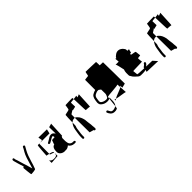

<svg xmlns="http://www.w3.org/2000/svg" viewBox="130 -1303 2128 2128"><g transform="rotate(-45 1193.5 -239.0)"><path d="M38 -383C38 -377 40 -368 43 -360C46 -352 49 -340 53 -324C57 -307 66 -283 75 -254C66 -248 59 -244 61 -240C63 -236 68 -132 76 -132C84 -132 140 -136 144 -144C156 -173 167 -210 174 -235C187 -281 202 -321 218 -351L225 -364C231 -375 239 -388 245 -400C253 -416 228 -425 221 -411C216 -398 210 -388 203 -376L195 -363C184 -343 175 -325 165 -294C149 -248 144 -218 127 -170C120 -195 112 -225 104 -249L99 -264C98 -267 98 -269 97 -272L96 -273C89 -295 81 -320 75 -344C73 -354 63 -374 63 -383V-387C63 -394 58 -400 51 -400C44 -400 38 -394 38 -387ZM97 -274C98 -276 98 -279 97 -281Z M322 -62C322 -64 423 -68 423 -70C423 -72 424 -101 424 -117C423 -109 419 -96 418 -91C417 -85 398 -76 390 -76H367C350 -76 326 -88 322 -105ZM338 -160C335 -159 354 -157 374 -152L375 -308L392 -310H353C345 -310 340 -160 338 -160ZM374 -141 424 -124V-128C425 -139 398 -147 374 -152ZM392 -310H536L548 -362C548 -362 424 -363 416 -364C419 -361 423 -316 425 -316ZM416 -364ZM424 -124ZM447 -108C447 -73 483 -50 516 -50C521 -50 526 -51 530 -51H544C557 -51 579 -64 586 -72C596 -51 623 -34 652 -34H666C673 -34 679 -39 679 -46C679 -52 672 -59 666 -59H652C635 -59 622 -66 612 -79C605 -87 600 -113 600 -126V-176C604 -179 610 -186 610 -194C613 -193 616 -192 616 -191C618 -186 622 -353 625 -374C619 -369 582 -364 582 -360C582 -356 583 -289 584 -260C565 -286 549 -299 511 -284C502 -280 467 -255 458 -252C437 -246 444 -221 466 -228C474 -231 502 -249 508 -252C517 -257 528 -264 542 -264C543 -264 545 -253 547 -241C530 -240 514 -239 504 -238L485 -186H494C455 -186 447 -145 447 -108ZM625 -374C626 -375 626 -375 626 -376C626 -376 625 -376 625 -376Z M754 -12C754 -5 760 0 767 0C773 0 779 -6 779 -12V-36C779 -53 782 -74 785 -90C787 -104 790 -140 795 -150C802 -165 801 -171 802 -214C785 -196 772 -170 767 -138C763 -109 754 -68 754 -36ZM802 -214C816 -228 825 -234 849 -234C852 -234 854 -235 857 -234V-283C857 -292 889 -303 900 -316C900 -311 899 -306 899 -306C899 -310 948 -316 947 -320C946 -324 946 -378 945 -382C944 -384 970 -387 995 -389C994 -401 994 -409 993 -409C989 -409 885 -408 883 -406C881 -404 877 -352 871 -346C865 -340 810 -334 807 -328C805 -324 803 -261 802 -214ZM857 -234 859 -4 909 10C909 17 915 22 922 22C929 22 935 17 935 10V-5L932 -34C932 -42 932 -48 931 -54C926 -80 924 -112 921 -138C913 -174 901 -200 883 -216L875 -224C870 -229 863 -233 857 -234ZM995 -389C998 -339 1000 -209 1003 -208C1004 -208 1058 -206 1062 -202C1066 -199 1070 -367 1073 -387C1068 -383 1047 -378 1038 -373C1039 -380 1040 -392 1041 -396C1037 -394 1016 -391 995 -389ZM1041 -396C1041 -397 1042 -397 1042 -396C1042 -396 1042 -396 1041 -396ZM1073 -387C1074 -388 1073 -387 1073 -388C1073 -388 1073 -389 1073 -389Z M1149 -22C1160 4 1177 29 1211 32H1231C1239 32 1248 28 1258 24C1261 23 1263 10 1266 -9C1256 -1 1235 5 1229 6L1212 7C1204 6 1198 4 1192 0C1186 -6 1177 -24 1173 -32C1166 -48 1142 -36 1149 -22ZM1155 -207C1151 -185 1148 -168 1157 -147C1165 -132 1189 -117 1204 -112C1225 -104 1259 -103 1277 -113C1279 -128 1281 -139 1283 -140C1289 -145 1445 -152 1449 -161C1451 -165 1453 -144 1454 -118C1459 -122 1461 -126 1461 -130C1465 -145 1467 -68 1467 -98L1517 -110C1517 -124 1515 -438 1513 -448L1463 -450C1463 -452 1463 -503 1461 -505C1459 -507 1307 -509 1303 -510C1298 -512 1293 -462 1289 -458C1287 -456 1235 -454 1235 -450V-292C1224 -290 1211 -284 1202 -280C1174 -269 1161 -249 1155 -207ZM1180 -203C1184 -236 1190 -248 1219 -259C1224 -261 1237 -267 1243 -267H1261L1285 -249C1285 -237 1285 -215 1286 -184C1286 -171 1275 -146 1269 -138C1264 -133 1255 -131 1247 -130C1220 -130 1198 -140 1184 -152C1172 -164 1177 -185 1180 -203ZM1266 -9C1280 -19 1287 -49 1287 -72V-93C1287 -101 1288 -111 1288 -122C1285 -118 1281 -115 1277 -113C1274 -85 1270 -39 1266 -9ZM1313 -43C1313 -49 1319 -55 1328 -61C1319 -64 1313 -67 1313 -70ZM1313 -70ZM1328 -61C1363 -50 1452 -42 1459 -36C1458 -43 1456 -85 1454 -118C1431 -100 1359 -81 1328 -61ZM1459 -35V-36C1459 -35 1459 -34 1459 -35Z M1592 -330C1601 -326 1611 -271 1621 -227C1616 -214 1612 -201 1612 -184V-147C1612 -139 1614 -132 1620 -126C1624 -121 1630 -111 1633 -105C1639 -97 1651 -84 1671 -67C1683 -55 1695 -49 1711 -49H1747C1763 -49 1776 -51 1786 -56C1784 -44 1781 -33 1779 -32C1774 -29 1942 -27 1955 -25L1911 -74C1907 -74 1864 -75 1817 -77C1829 -85 1839 -94 1845 -106C1852 -124 1829 -132 1820 -114C1818 -106 1806 -100 1801 -96C1794 -90 1791 -92 1789 -78C1739 -80 1691 -82 1687 -86C1685 -88 1683 -140 1681 -142C1679 -144 1826 -146 1824 -148C1822 -150 1821 -173 1819 -189V-197V-206C1829 -208 1861 -210 1859 -212C1857 -215 1854 -269 1851 -274C1848 -279 1795 -284 1792 -288C1791 -289 1791 -295 1790 -303C1799 -303 1804 -302 1805 -302C1810 -300 1815 -346 1821 -347H1794V-363C1794 -373 1788 -378 1785 -384C1772 -406 1743 -422 1727 -422H1717C1703 -422 1687 -416 1671 -402C1662 -395 1653 -389 1650 -376L1637 -379L1641 -330ZM1821 -348C1821 -348 1821 -347 1821 -347C1821 -347 1821 -348 1821 -348ZM1955 -25C1956 -25 1956 -24 1955 -24C1955 -24 1955 -25 1955 -25Z M2031 -12C2031 -5 2037 0 2044 0C2050 0 2056 -6 2056 -12V-36C2056 -53 2059 -74 2062 -90C2064 -104 2067 -140 2072 -150C2079 -165 2078 -171 2079 -214C2062 -196 2049 -170 2044 -138C2040 -109 2031 -68 2031 -36ZM2079 -214C2093 -228 2102 -234 2126 -234C2129 -234 2131 -235 2134 -234V-283C2134 -292 2166 -303 2177 -316C2177 -311 2176 -306 2176 -306C2176 -310 2225 -316 2224 -320C2223 -324 2223 -378 2222 -382C2221 -384 2247 -387 2272 -389C2271 -401 2271 -409 2270 -409C2266 -409 2162 -408 2160 -406C2158 -404 2154 -352 2148 -346C2142 -340 2087 -334 2084 -328C2082 -324 2080 -261 2079 -214ZM2134 -234 2136 -4 2186 10C2186 17 2192 22 2199 22C2206 22 2212 17 2212 10V-5L2209 -34C2209 -42 2209 -48 2208 -54C2203 -80 2201 -112 2198 -138C2190 -174 2178 -200 2160 -216L2152 -224C2147 -229 2140 -233 2134 -234ZM2272 -389C2275 -339 2277 -209 2280 -208C2281 -208 2335 -206 2339 -202C2343 -199 2347 -367 2350 -387C2345 -383 2324 -378 2315 -373C2316 -380 2317 -392 2318 -396C2314 -394 2293 -391 2272 -389ZM2318 -396C2318 -397 2319 -397 2319 -396C2319 -396 2319 -396 2318 -396ZM2350 -387C2351 -388 2350 -387 2350 -388C2350 -388 2350 -389 2350 -389Z"/></g></svg>

Font: FailCity
Style: Regular
Weight: 400
Version: Version 1